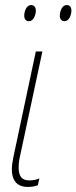

<svg xmlns="http://www.w3.org/2000/svg" viewBox="-20 -731 303 761"><path d="M236 -647C254 -647 263 -672 263 -689C263 -703 256 -711 244 -711C226 -711 217 -686 217 -669C217 -655 224 -647 236 -647ZM95 -647C113 -647 122 -672 122 -689C122 -703 115 -711 103 -711C85 -711 76 -686 76 -669C76 -655 83 -647 95 -647ZM90 10C108 10 121 7 130 3L136 -24C124 -18 109 -16 96 -16C67 -16 54 -32 54 -66C54 -79 55 -95 60 -115L148 -527H122L33 -108C29 -89 27 -73 27 -60C27 -9 54 10 90 10Z"/></svg>

Font: Noto Sans Condensed Thin
Style: Italic
Weight: 100
Width: 3
Italic angle: -12°
Designer: Monotype Design Team
Foundry: Monotype Imaging Inc.
Version: Version 2.013